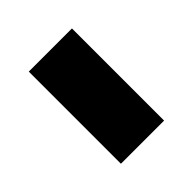

<svg xmlns="http://www.w3.org/2000/svg" viewBox="-92 -782 390 390"><g transform="rotate(-45 103.5 -586.5)"><path d="M42 -454.1V-718.8H166V-454.1Z"/></g></svg>

Font: Post No Bills Colombo ExtraBold
Style: Regular
Weight: 800
Designer: Kosala Senevirathne, Siva Puranthara, Lasantha Premarathna, Tharique Azeez
Foundry: Mooniak
Version: Version 1.220 ; ttfautohint (v1.6)